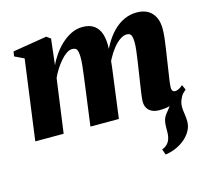

<svg xmlns="http://www.w3.org/2000/svg" viewBox="-111 -665 1132 1046"><g transform="rotate(-15 455.0 -142.0)"><path d="M697.5 253 686.5 221.5Q708 213 718.5 200.5Q729 188 733.5 172Q737.5 159 738 142Q738.5 125 738.5 106.5Q738.5 65 757.5 41.5Q776.5 18 792.5 -3L879 -49.5Q865.5 -32 858 -13Q850.5 6 850.5 26.5Q850.5 42 854.2 64.8Q858 87.5 858 109Q858 138 843.2 163.5Q828.5 189 804.5 208Q782 226 754 237.8Q726 249.5 697.5 253ZM258 -519 241 -372.5Q253 -400 273 -428.8Q293 -457.5 319 -481.8Q345 -506 375.2 -520.8Q405.5 -535.5 439.5 -535.5Q479.5 -535.5 504.2 -517.5Q529 -499.5 539.5 -465.5Q550 -431.5 547.5 -384Q547 -376 546 -365.5Q545 -355 543.5 -344Q542 -333 540.5 -324.5L522 -318.5Q538 -368.5 561 -408.5Q584 -448.5 612.5 -477Q641 -505.5 674.2 -520.5Q707.5 -535.5 744 -535.5Q799.5 -535.5 829.2 -503Q859 -470.5 859 -413Q859 -389.5 855.8 -361Q852.5 -332.5 848 -303.2Q843.5 -274 839.5 -247Q836 -222.5 831.5 -193.8Q827 -165 823.2 -139Q819.5 -113 818.5 -95.5Q818.5 -77.5 824.2 -72.2Q830 -67 837 -67Q845.5 -67 856.2 -71.8Q867 -76.5 881.5 -89L894 -61Q884 -50 862.5 -33Q841 -16 807.8 -2.5Q774.5 11 728.5 11Q703.5 11 686 2.5Q668.5 -6 659.8 -21.5Q651 -37 651 -58Q651 -70.5 654.8 -98Q658.5 -125.5 663.5 -157.5Q668.5 -189.5 672.5 -217Q677 -247.5 681.8 -278.2Q686.5 -309 689.5 -335.8Q692.5 -362.5 692.5 -380.5Q692 -410 685.8 -422Q679.5 -434 661 -434Q643.5 -434 623.2 -420.2Q603 -406.5 583.8 -382.5Q564.5 -358.5 548.2 -327.8Q532 -297 522 -262.5L545.5 -356.5Q544 -336.5 542.5 -319.5Q541 -302.5 539 -285.2Q537 -268 534 -247L501.5 0H341L370 -216.5Q374 -247.5 378 -278Q382 -308.5 384.8 -335Q387.5 -361.5 387 -379.5Q386.5 -410.5 379.8 -422.2Q373 -434 353 -434Q338.5 -434 321.5 -422.5Q304.5 -411 287.8 -391.8Q271 -372.5 256.2 -349.2Q241.5 -326 231.5 -303L190 0H30L91 -451.5L38 -477L42.5 -504L235 -535.5Z"/></g></svg>

Font: Merriweather 96pt Black
Style: Italic
Weight: 900
Italic angle: -7.8°
Version: Version 2.101